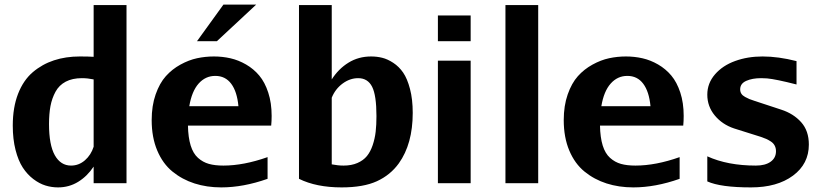

<svg xmlns="http://www.w3.org/2000/svg" viewBox="-20 -792 3557 830"><path d="M35.2 -249Q35.2 -327.6 58.1 -386.5Q81.1 -445.3 121.8 -480Q162.6 -514.6 213.4 -531.2Q264.2 -547.9 325.2 -547.9Q362.8 -547.9 384.8 -546.4V-770H526.9V0H384.8V-71.8Q357.4 -30.3 318.1 -6.1Q278.8 18.1 231 18.1Q203.1 18.1 176.8 10Q150.4 2 124.3 -17.8Q98.1 -37.6 78.6 -67.4Q59.1 -97.2 47.1 -144Q35.2 -190.9 35.2 -249ZM334 -454.1Q293 -454.1 264.2 -439Q235.4 -423.8 220 -395.5Q204.6 -367.2 198.2 -333.5Q191.9 -299.8 191.9 -255.9Q191.9 -165.5 217 -120.8Q242.2 -76.2 287.1 -76.2Q320.8 -76.2 347.2 -99.1Q373.5 -122.1 384.8 -157.7V-448.7Q358.9 -454.1 334 -454.1Z M1087.4 -772 917.5 -613.8H831.5L945.8 -772ZM798.3 -333H1010.7Q1004.9 -396 979.5 -429.9Q954.1 -463.9 910.6 -463.9Q868.2 -463.9 838.6 -430.7Q809.1 -397.5 798.3 -333ZM936.5 18.1Q874 18.1 820.8 1Q767.6 -16.1 725.6 -50.3Q683.6 -84.5 659.7 -141.4Q635.7 -198.2 635.7 -272.9Q635.7 -335 652.8 -383.8Q669.9 -432.6 696.8 -462.6Q723.6 -492.7 760 -512.7Q796.4 -532.7 832 -540.3Q867.7 -547.9 904.8 -547.9Q941.9 -547.9 976.3 -540Q1010.7 -532.2 1043.7 -513.2Q1076.7 -494.1 1100.8 -465.3Q1125 -436.5 1139.6 -391.8Q1154.3 -347.2 1154.3 -291Q1154.3 -268.6 1152.3 -249H792.5Q793.5 -197.8 804.2 -163.1Q814.9 -128.4 835.9 -109.6Q856.9 -90.8 883.1 -83.5Q909.2 -76.2 945.8 -76.2Q1033.2 -76.2 1136.7 -112.8V-19Q1031.7 18.1 936.5 18.1Z M1764.2 -304.2Q1764.2 -169.9 1704.1 -85.9Q1667.5 -35.2 1609.1 -8.5Q1550.8 18.1 1457 18.1Q1347.2 18.1 1272.5 -19V-770H1414.1V-448.7Q1443.4 -494.6 1486.6 -521.2Q1529.8 -547.9 1584.5 -547.9Q1609.4 -547.9 1632.3 -542.2Q1655.3 -536.6 1680.2 -520.3Q1705.1 -503.9 1722.9 -478Q1740.7 -452.1 1752.4 -407.5Q1764.2 -362.8 1764.2 -304.2ZM1465.3 -76.2Q1499.5 -76.2 1525.1 -87.4Q1550.8 -98.6 1566.2 -117.4Q1581.5 -136.2 1591.1 -164.6Q1600.6 -192.9 1604 -222.7Q1607.4 -252.4 1607.4 -290Q1607.4 -379.9 1588.6 -417Q1569.8 -454.1 1528.3 -454.1Q1492.7 -454.1 1460.9 -430.7Q1429.2 -407.2 1414.1 -369.6V-81.5Q1440.9 -76.2 1465.3 -76.2Z M2014.6 -613.8H1873V-725.1H2014.6ZM2014.6 0H1873V-529.8H2014.6Z M2306.6 0H2165V-770H2306.6Z M2579.6 -333H2792Q2786.1 -396 2760.7 -429.9Q2735.4 -463.9 2691.9 -463.9Q2649.4 -463.9 2619.9 -430.7Q2590.3 -397.5 2579.6 -333ZM2717.8 18.1Q2655.3 18.1 2602.1 1Q2548.8 -16.1 2506.8 -50.3Q2464.8 -84.5 2440.9 -141.4Q2417 -198.2 2417 -272.9Q2417 -335 2434.1 -383.8Q2451.2 -432.6 2478 -462.6Q2504.9 -492.7 2541.3 -512.7Q2577.6 -532.7 2613.3 -540.3Q2648.9 -547.9 2686 -547.9Q2723.1 -547.9 2757.6 -540Q2792 -532.2 2825 -513.2Q2857.9 -494.1 2882.1 -465.3Q2906.2 -436.5 2920.9 -391.8Q2935.5 -347.2 2935.5 -291Q2935.5 -268.6 2933.6 -249H2573.7Q2574.7 -197.8 2585.4 -163.1Q2596.2 -128.4 2617.2 -109.6Q2638.2 -90.8 2664.3 -83.5Q2690.4 -76.2 2727.1 -76.2Q2814.5 -76.2 2918 -112.8V-19Q2813 18.1 2717.8 18.1Z M3476.6 -167Q3476.6 -83.5 3408 -32.7Q3339.4 18.1 3226.6 18.1Q3094.7 18.1 3037.6 -7.8V-116.2Q3125.5 -76.2 3247.6 -76.2Q3288.1 -76.2 3311.3 -92.8Q3334.5 -109.4 3334.5 -138.2Q3334.5 -151.9 3328.9 -162.6Q3323.2 -173.3 3312.3 -180.4Q3301.3 -187.5 3292.5 -191.4Q3283.7 -195.3 3269.5 -200.2L3153.3 -236.8Q3102.1 -253.9 3069.8 -293Q3037.6 -332 3037.6 -382.8Q3037.6 -432.1 3070.8 -470.5Q3104 -508.8 3158 -528.3Q3211.9 -547.9 3276.4 -547.9Q3344.7 -547.9 3423.3 -527.8V-426.8Q3334 -449.7 3295.9 -453.1Q3282.7 -454.1 3270.5 -454.1Q3231.9 -454.1 3205.8 -442.4Q3179.7 -430.7 3179.7 -405.8Q3179.7 -395 3184.8 -387Q3189.9 -378.9 3201.2 -372.8Q3212.4 -366.7 3219.5 -363.8Q3226.6 -360.8 3241.7 -356L3357.4 -317.9Q3410.2 -300.8 3443.4 -263.7Q3476.6 -226.6 3476.6 -167Z"/></svg>

Font: Aurulent Sans
Style: Bold
Weight: 700
Version: Version 2007.05.04